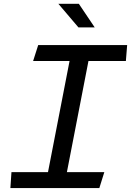

<svg xmlns="http://www.w3.org/2000/svg" viewBox="-20 -960 669 980"><path d="M33 0H487L512.5 -81.5H321.5L431.5 -648.5H622.5L629 -730H175L149 -648.5H335L225 -81.5H38.5ZM278 -940.5 380.5 -820H463.5L382.5 -940.5Z"/></svg>

Font: Monaspace Argon
Style: Italic
Weight: 400
Italic angle: -11°
Designer: Riley Cran & the Lettermatic Team
Foundry: Lettermatic
Version: Version 1.101 (Monaspace Argon)